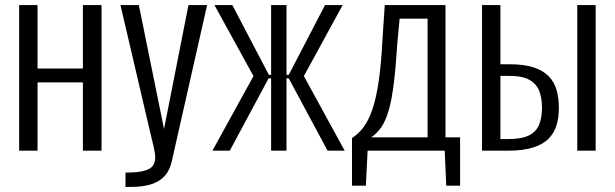

<svg xmlns="http://www.w3.org/2000/svg" viewBox="-20 -598 2440 762"><path d="M56 0V-578H129V-326H309V-578H383V0H309V-271H129V0Z M478 144V87Q528 87 553.5 79.5Q579 72 587.5 58.5Q596 45 596 27Q596 11 590 -15Q584 -41 577 -69L458 -578H531L631 -86L728 -578H802L662 41Q654 78 633.5 100.5Q613 123 579.5 133.5Q546 144 497 144Z M823 0 986 -296 831 -578H902L1047 -301H1056V-578H1117V-301H1126L1270 -578H1340L1186 -296L1348 0H1280L1126 -287H1117V0H1056V-287H1046L892 0Z M1377 139V-50Q1403 -67 1423 -93.5Q1443 -120 1458 -164Q1473 -208 1483 -276Q1493 -344 1498 -443L1507 -578H1748V-53H1806V139H1751L1745 0H1439L1432 139ZM1453 -53H1677V-524H1566L1557 -428Q1551 -333 1543 -268Q1535 -203 1523 -161Q1511 -119 1493.5 -93.5Q1476 -68 1453 -53Z M1893 0V-578H1966V-343Q1968 -343 1976 -343Q1984 -343 1992.5 -343Q2001 -343 2001 -343Q2060 -343 2098 -330.5Q2136 -318 2158 -295Q2180 -272 2189 -240.5Q2198 -209 2198 -169Q2198 -132 2189 -101.5Q2180 -71 2157.5 -48Q2135 -25 2095.5 -12.5Q2056 0 1995 0ZM1966 -46H1995Q2051 -46 2080 -61Q2109 -76 2120 -104Q2131 -132 2131 -170Q2131 -207 2121 -235Q2111 -263 2083 -280Q2055 -297 1998 -297Q1997 -297 1986.5 -297Q1976 -297 1966 -297ZM2271 0V-578H2344V0Z"/></svg>

Font: Oswald Light
Style: Regular
Weight: 300
Designer: Vernon Adams
Foundry: Vernon Adams
Version: Version 4.103;gftools[0.9.33.dev8+g029e19f]